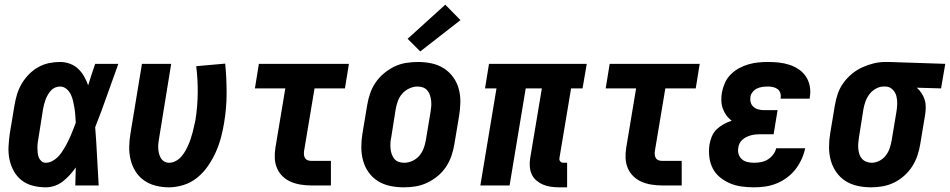

<svg xmlns="http://www.w3.org/2000/svg" viewBox="-20 -793 4062 821"><path d="M176 8Q147 8 120 1Q93 -6 72.5 -22Q52 -38 39 -61.5Q26 -85 20.5 -111.5Q15 -138 16.5 -166.5Q18 -195 22 -223L42 -343Q46 -367 53 -390Q60 -413 72.5 -434.5Q85 -456 103 -474.5Q121 -493 143 -505.5Q165 -518 189 -523Q213 -528 236 -528Q259 -528 279 -520.5Q299 -513 314 -499Q329 -485 339.5 -466.5Q350 -448 357 -428Q364 -451 371.5 -474Q379 -497 387 -520H486Q461 -452 437.5 -384.5Q414 -317 387 -249Q392 -187 395 -124.5Q398 -62 402 0H302Q303 -19 303 -38.5Q303 -58 304 -77Q292 -60 278.5 -45Q265 -30 249 -17.5Q233 -5 214 1.5Q195 8 176 8ZM176 -97Q189 -97 202 -103.5Q215 -110 225.5 -120Q236 -130 244 -142Q252 -154 259 -166Q266 -178 272 -190.5Q278 -203 283.5 -216Q289 -229 294 -242Q299 -255 304 -268Q303 -284 302 -299.5Q301 -315 298.5 -330.5Q296 -346 292.5 -361Q289 -376 282.5 -389.5Q276 -403 264 -413Q252 -423 236 -423Q226 -423 215.5 -418.5Q205 -414 197.5 -405.5Q190 -397 184.5 -387.5Q179 -378 175 -367.5Q171 -357 168.5 -347Q166 -337 164 -326L145 -206Q143 -195 141.5 -184Q140 -173 140 -162.5Q140 -152 141 -141Q142 -130 145.5 -120.5Q149 -111 157 -104Q165 -97 176 -97Z M702 8Q673 8 645.5 1Q618 -6 596 -21.5Q574 -37 559.5 -60Q545 -83 538.5 -110Q532 -137 532.5 -165.5Q533 -194 538 -223L587 -520H712L661 -206Q659 -195 657.5 -183.5Q656 -172 656.5 -160.5Q657 -149 659.5 -138Q662 -127 667.5 -117.5Q673 -108 682.5 -102.5Q692 -97 703 -97Q717 -97 730.5 -104Q744 -111 754 -122Q764 -133 771.5 -146Q779 -159 785 -172.5Q791 -186 795.5 -199.5Q800 -213 803.5 -226.5Q807 -240 810 -254Q813 -268 816 -281Q825 -339 825.5 -396.5Q826 -454 819 -510L943 -521Q949 -459 949 -395Q949 -331 938 -266Q933 -235 924.5 -203.5Q916 -172 902.5 -142Q889 -112 869.5 -83.5Q850 -55 823.5 -33.5Q797 -12 765 -2Q733 8 702 8Z M1312 0Q1289 0 1266.5 -3.5Q1244 -7 1224 -15.5Q1204 -24 1188.5 -39Q1173 -54 1164.5 -74Q1156 -94 1155 -117Q1154 -140 1158 -163L1200 -415H1070L1087 -520H1472L1455 -415H1325L1280 -146Q1279 -138 1280 -130Q1281 -122 1285 -116Q1289 -110 1296.5 -107.5Q1304 -105 1312 -105H1395V0Z M1707 8Q1677 8 1648 2Q1619 -4 1595.5 -19Q1572 -34 1556 -56.5Q1540 -79 1532.5 -106.5Q1525 -134 1525 -164Q1525 -194 1530 -223L1550 -343Q1554 -368 1562.5 -393Q1571 -418 1586 -440Q1601 -462 1622 -479.5Q1643 -497 1667 -508.5Q1691 -520 1716.5 -524Q1742 -528 1767 -528Q1797 -528 1825.5 -522Q1854 -516 1877.5 -501Q1901 -486 1917.5 -463.5Q1934 -441 1941.5 -413.5Q1949 -386 1948.5 -356Q1948 -326 1943 -297L1923 -177Q1919 -152 1910.5 -127Q1902 -102 1887.5 -80Q1873 -58 1852 -40.5Q1831 -23 1806.5 -11.5Q1782 0 1757 4Q1732 8 1707 8ZM1708 -97Q1726 -97 1743.5 -105Q1761 -113 1773 -127Q1785 -141 1791.5 -158.5Q1798 -176 1801 -194L1821 -314Q1823 -326 1824 -338.5Q1825 -351 1823.5 -363Q1822 -375 1818.5 -386Q1815 -397 1807.5 -406Q1800 -415 1789 -419Q1778 -423 1765 -423Q1748 -423 1730.5 -415Q1713 -407 1700.5 -393Q1688 -379 1681.5 -361.5Q1675 -344 1672 -326L1653 -206Q1650 -194 1649.5 -181.5Q1649 -169 1650 -157Q1651 -145 1655 -134Q1659 -123 1666 -114Q1673 -105 1684.5 -101Q1696 -97 1708 -97ZM1777 -573 1723 -627 1884 -773 1949 -707Z M2371 8Q2353 8 2335.5 5.5Q2318 3 2302.5 -3.5Q2287 -10 2274 -21Q2261 -32 2254 -47Q2247 -62 2245.5 -80Q2244 -98 2247 -116L2297 -415H2228L2159 0H2034L2103 -415H2054L2071 -520H2489L2471 -415H2422L2372 -116Q2371 -108 2376 -102.5Q2381 -97 2388 -97H2405V8Z M2812 0Q2789 0 2766.5 -3.5Q2744 -7 2724 -15.5Q2704 -24 2688.5 -39Q2673 -54 2664.5 -74Q2656 -94 2655 -117Q2654 -140 2658 -163L2700 -415H2570L2587 -520H2972L2955 -415H2825L2780 -146Q2779 -138 2780 -130Q2781 -122 2785 -116Q2789 -110 2796.5 -107.5Q2804 -105 2812 -105H2895V0Z M3205 8Q3178 8 3151.5 4.5Q3125 1 3101.5 -9Q3078 -19 3058.5 -35Q3039 -51 3027.5 -73.5Q3016 -96 3013 -122.5Q3010 -149 3014 -176Q3017 -193 3024 -210Q3031 -227 3044.5 -240Q3058 -253 3074.5 -262Q3091 -271 3109 -277Q3095 -287 3085.5 -300.5Q3076 -314 3070.5 -329.5Q3065 -345 3064.5 -363Q3064 -381 3067 -398Q3071 -419 3080 -439Q3089 -459 3105 -475Q3121 -491 3140.5 -501.5Q3160 -512 3181 -518Q3202 -524 3222.5 -526Q3243 -528 3264 -528Q3288 -528 3311 -525.5Q3334 -523 3355.5 -516Q3377 -509 3395.5 -496.5Q3414 -484 3426 -466Q3438 -448 3442.5 -425Q3447 -402 3443 -379Q3443 -377 3442.5 -375Q3442 -373 3442 -371H3318Q3318 -372 3318 -372.5Q3318 -373 3318 -374Q3320 -385 3316.5 -395.5Q3313 -406 3305 -412Q3297 -418 3286 -420.5Q3275 -423 3264 -423Q3253 -423 3241 -421.5Q3229 -420 3218 -415Q3207 -410 3199 -400.5Q3191 -391 3189 -380Q3187 -367 3190 -355.5Q3193 -344 3202 -336Q3211 -328 3223 -325Q3235 -322 3247 -322H3305L3288 -219H3230Q3220 -219 3210.5 -218Q3201 -217 3191.5 -214.5Q3182 -212 3172.5 -207.5Q3163 -203 3155 -196Q3147 -189 3142.5 -180Q3138 -171 3137 -161Q3134 -147 3138.5 -133.5Q3143 -120 3153 -111.5Q3163 -103 3177 -100Q3191 -97 3205 -97Q3220 -97 3235 -100Q3250 -103 3263 -111Q3276 -119 3286 -132Q3296 -145 3299 -159H3423Q3418 -135 3407.5 -112Q3397 -89 3381.5 -69Q3366 -49 3345 -33.5Q3324 -18 3300.5 -8.5Q3277 1 3253 4.5Q3229 8 3205 8Z M3706 8Q3676 8 3647.5 2Q3619 -4 3595.5 -19Q3572 -34 3556 -57Q3540 -80 3532.5 -107Q3525 -134 3525 -164Q3525 -194 3530 -223L3550 -343Q3554 -368 3562.5 -392.5Q3571 -417 3586.5 -438.5Q3602 -460 3622.5 -477Q3643 -494 3667 -505Q3691 -516 3716 -522Q3741 -528 3766 -528Q3769 -528 3773 -528Q3777 -528 3781 -528L4022 -520L4004 -415L3900 -418Q3912 -408 3921 -394Q3930 -380 3934.5 -364.5Q3939 -349 3938.5 -331.5Q3938 -314 3935 -297L3915 -177Q3911 -152 3903 -128Q3895 -104 3881 -82Q3867 -60 3847 -42Q3827 -24 3803.5 -12.5Q3780 -1 3755 3.5Q3730 8 3706 8ZM3707 -97Q3724 -97 3740.5 -105.5Q3757 -114 3768 -128.5Q3779 -143 3784.5 -160Q3790 -177 3793 -194L3813 -314Q3816 -331 3816.5 -348.5Q3817 -366 3813 -382Q3809 -398 3797 -410Q3785 -422 3768 -423H3764Q3762 -423 3761 -423Q3760 -423 3758 -423Q3742 -423 3725.5 -414Q3709 -405 3698 -390.5Q3687 -376 3681 -359.5Q3675 -343 3672 -326L3653 -206Q3651 -194 3650 -181.5Q3649 -169 3650 -157.5Q3651 -146 3654.5 -134.5Q3658 -123 3665.5 -114.5Q3673 -106 3684 -101.5Q3695 -97 3707 -97Z"/></svg>

Font: Iosevka SS04 Extrabold Oblique
Style: Regular
Weight: 800
Italic angle: -9°
Monospace: yes
Designer: Belleve Invis
Foundry: Belleve Invis
Version: Version 19.0.0; ttfautohint (v1.8.4)